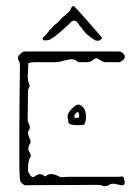

<svg xmlns="http://www.w3.org/2000/svg" viewBox="-20 -622 459 645"><path d="M326 3Q322 -1 301.5 -1Q281 -1 231 -0.5Q181 0 87 0Q81 0 75.5 0.5Q70 1 64 0Q60 0 53.5 -6.5Q47 -13 47 -18Q47 -22 46 -33.5Q45 -45 45 -79Q45 -113 45 -183Q45 -221 45.5 -273.5Q46 -326 47 -393Q47 -400 46.5 -407.5Q46 -415 41 -422Q40 -423 40.5 -428Q41 -433 43 -436Q50 -442 53.5 -445.5Q57 -449 67 -449H379Q387 -449 394 -442Q401 -435 399 -429Q398 -424 391.5 -418.5Q385 -413 379 -413H337Q328 -413 320 -418Q306 -428 301 -426Q296 -424 290 -418.5Q284 -413 266 -413H243Q231 -424 218.5 -423Q206 -422 192 -417.5Q178 -413 161 -413H97Q91 -413 85.5 -412.5Q80 -412 75 -409Q75 -390 73.5 -374.5Q72 -359 77 -340Q78 -337 79.5 -335Q81 -333 78 -329Q74 -322 74 -313Q74 -287 73.5 -266.5Q73 -246 73 -220Q73 -213 78 -203Q83 -193 78 -186Q72 -179 75 -169Q78 -159 81 -153Q85 -145 80 -138Q75 -131 75 -120Q77 -113 81.5 -106Q86 -99 81 -92Q77 -86 75.5 -75.5Q74 -65 74 -49Q74 -44 81.5 -33.5Q89 -23 96 -29Q106 -37 114 -37Q122 -37 132 -29Q143 -39 155.5 -37Q168 -35 181 -28Q187 -26 194 -27Q201 -28 208 -28H376Q381 -28 388 -29Q395 -30 396 -24Q399 -14 399 -9Q399 2 389 0.5Q379 -1 366.5 -4Q354 -7 345 0Q343 2 335.5 3Q328 4 326 3ZM258 -202Q254 -202 243 -201.5Q232 -201 222 -203Q212 -205 210 -210Q209 -218 207.5 -228Q206 -238 214 -248Q218 -255 230 -264.5Q242 -274 249 -269Q269 -260 269 -229Q269 -222 266.5 -212Q264 -202 258 -202ZM243 -226Q245 -226 245.5 -229Q246 -232 246 -234Q246 -242 242 -245Q240 -247 236.5 -243.5Q233 -240 232 -238Q230 -236 230 -233.5Q230 -231 230 -228Q231 -226 236.5 -226Q242 -226 243 -226ZM301 -486Q287 -494 277.5 -502Q268 -510 265 -514Q263 -516 256.5 -525Q250 -534 248 -535Q246 -538 242.5 -543.5Q239 -549 237 -550Q231 -553 229 -553Q227 -553 222 -551Q218 -547 207 -536.5Q196 -526 182.5 -514.5Q169 -503 157.5 -495Q146 -487 141 -487Q133 -486 127 -486.5Q121 -487 125 -496Q131 -502 137 -508.5Q143 -515 147 -522Q152 -525 158 -532.5Q164 -540 170 -543Q178 -550 181.5 -554.5Q185 -559 192 -565Q200 -572 208 -579Q216 -586 220 -597Q222 -601 226 -601.5Q230 -602 232 -598Q243 -586 258.5 -569Q274 -552 289 -534.5Q304 -517 314 -505.5Q324 -494 323 -493Q321 -492 318 -489Q315 -486 313 -486Q308 -484 301 -486Z"/></svg>

Font: Sankofa Display
Style: Regular
Weight: 400
Designer: Batsirai Madzonga
Foundry: Batsirai Madzonga
Version: Version 1.000; ttfautohint (v1.8.4.7-5d5b)